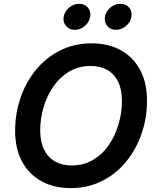

<svg xmlns="http://www.w3.org/2000/svg" viewBox="-20 -961 807 991"><path d="M344.2 9.8Q258.8 9.8 194.3 -25.4Q129.9 -60.5 94 -127Q58.1 -193.4 58.1 -286.6Q58.1 -374.5 85.7 -455.6Q113.3 -536.6 165.3 -600.1Q217.3 -663.6 290.3 -700.4Q363.3 -737.3 453.6 -737.3Q539.1 -737.3 603 -702.1Q667 -667 702.9 -600.8Q738.8 -534.7 738.8 -440.9Q738.8 -352.5 710.9 -271.5Q683.1 -190.4 631.3 -127Q579.6 -63.5 506.8 -26.9Q434.1 9.8 344.2 9.8ZM349.1 -106.9Q412.1 -106.9 460.7 -136Q509.3 -165 542.2 -213.4Q575.2 -261.7 592.3 -321Q609.4 -380.4 609.4 -440.4Q609.4 -499.5 589.4 -539.8Q569.3 -580.1 533.2 -600.3Q497.1 -620.6 448.2 -620.6Q385.7 -620.6 337.2 -591.6Q288.6 -562.5 255.1 -513.9Q221.7 -465.3 204.6 -406.5Q187.5 -347.7 187.5 -287.6Q187.5 -228.5 207.8 -188.2Q228 -147.9 264.2 -127.4Q300.3 -106.9 349.1 -106.9ZM578.6 -807.1Q550.3 -807.1 533.7 -826.9Q517.1 -846.7 521.5 -874.5Q526.4 -902.3 549.6 -921.9Q572.8 -941.4 601.1 -941.4Q629.9 -941.4 646.5 -921.9Q663.1 -902.3 658.2 -874.5Q653.8 -846.7 630.4 -826.9Q606.9 -807.1 578.6 -807.1ZM366.2 -807.1Q337.4 -807.1 320.8 -826.9Q304.2 -846.7 308.6 -874.5Q313.5 -902.3 336.7 -921.9Q359.9 -941.4 388.2 -941.4Q417 -941.4 433.6 -921.9Q450.2 -902.3 445.3 -874.5Q440.9 -846.7 417.7 -826.9Q394.5 -807.1 366.2 -807.1Z"/></svg>

Font: Inter 16pt SemiBold
Style: Italic
Weight: 600
Italic angle: -9.3988°
Version: Version 4.001;git-66647c0bb